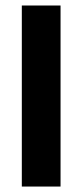

<svg xmlns="http://www.w3.org/2000/svg" viewBox="-20 -684 302 704"><path d="M202 0V-663.8H60V0Z"/></svg>

Font: Diatome Awesome Bold
Style: Regular
Weight: 400
Designer: 15.100.17
Foundry: 15.100.17
Version: Version 1.010;Fontself Maker 3.5.8